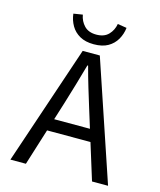

<svg xmlns="http://www.w3.org/2000/svg" viewBox="-123 -930 846 1018"><g transform="rotate(15 300.0 -421.0)"><path d="M32 0 253 -656H347L568 0H480L366 -367Q349 -422 332.5 -476.5Q316 -531 301 -588H297Q281 -531 265 -476.5Q249 -422 232 -367L117 0ZM148 -200V-267H449V-200ZM300 -705Q254 -705 223 -722.5Q192 -740 175 -769.5Q158 -799 154 -834L204 -842Q210 -807 233.5 -782.5Q257 -758 300 -758Q343 -758 366.5 -782.5Q390 -807 396 -842L446 -834Q442 -799 425 -769.5Q408 -740 377.5 -722.5Q347 -705 300 -705Z"/></g></svg>

Font: Source Code Pro
Style: Regular
Weight: 400
Monospace: yes
Designer: Paul D. Hunt, Teo Tuominen
Foundry: Adobe Systems Incorporated
Version: Version 1.018;hotconv 1.0.116;makeotfexe 2.5.65601